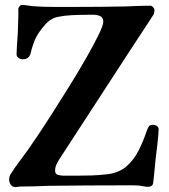

<svg xmlns="http://www.w3.org/2000/svg" viewBox="-20 -755 685 777"><path d="M622 -231Q622 -226 620.5 -207Q619 -188 616 -163Q613 -138 610 -114Q606 -74 603 -42Q600 -10 598 -8Q592 1 580 1Q570 1 561 -1Q552 -3 543 -4Q531 -5 519.5 -5Q508 -5 497 -5Q419 -5 337 -4.5Q255 -4 177 -3Q149 -2 119.5 -1Q90 0 61 0Q57 0 52.5 1Q48 2 43 2Q30 2 23.5 -7.5Q17 -17 17 -28Q17 -39 21 -47Q26 -55 31.5 -63Q37 -71 42 -79L92 -147Q104 -164 131 -204Q158 -244 192.5 -298Q227 -352 263 -410Q299 -468 329.5 -521.5Q360 -575 379 -614Q398 -653 398 -667Q398 -685 384 -690.5Q370 -696 352.5 -695.5Q335 -695 323 -695Q299 -695 269 -693.5Q239 -692 216 -687Q186 -682 161.5 -654Q137 -626 124 -600Q118 -587 112.5 -570Q107 -553 104 -540Q98 -515 72 -515Q63 -515 55 -520.5Q47 -526 47 -536Q47 -545 48.5 -568Q50 -591 51 -607Q52 -614 52.5 -636Q53 -658 54 -682.5Q55 -707 54 -719Q54 -724 59 -729.5Q64 -735 69 -735Q80 -735 91 -733Q102 -731 112 -730Q152 -727 199 -727Q246 -727 285 -727Q337 -727 387.5 -727.5Q438 -728 490 -729Q514 -730 538.5 -731Q563 -732 587 -732Q594 -732 599.5 -726Q605 -720 605 -714Q605 -701 601 -695.5Q597 -690 591 -680L513 -561L221 -112Q214 -101 208.5 -89.5Q203 -78 203 -64Q203 -50 215.5 -47Q228 -44 239 -44H288Q321 -44 351.5 -45Q382 -46 415 -50Q435 -52 456.5 -60.5Q478 -69 492 -82Q522 -108 541 -146Q560 -184 573 -223Q577 -234 581.5 -242Q586 -250 599 -250Q607 -250 614.5 -245.5Q622 -241 622 -231Z"/></svg>

Font: Kaisei Tokumin ExtraBold
Style: Regular
Weight: 800
Designer: Font-Kai, 金井和夫
Foundry: KAZUO KANAI
Version: Version 5.003